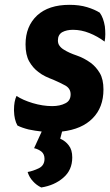

<svg xmlns="http://www.w3.org/2000/svg" viewBox="-20 -538 466 811"><path d="M49.8 -132.8Q39.1 -110.4 39.1 -74.2Q39.1 -72.3 39.1 -70.3Q40 -32.2 53.7 -7.8Q73.2 2 100.6 8.8Q127.9 14.6 156.2 17.6Q145.5 41 124 87.9Q141.6 91.8 155.3 102.5Q168 113.3 168 132.8Q168 161.1 143.6 172.9Q119.1 184.6 96.7 188.5Q103.5 210.9 119.1 227.5Q133.8 244.1 154.3 253.9Q210 245.1 247.1 212.9Q285.2 180.7 285.2 127Q285.2 94.7 270.5 76.2Q256.8 57.6 234.4 47.9Q236.3 38.1 242.2 17.6Q326.2 7.8 371.1 -38.1Q417 -84 417 -160.2Q417 -203.1 401.4 -229.5Q385.7 -255.9 363.3 -272.5Q335 -293 303.7 -303.7Q271.5 -314.5 250 -328.1Q238.3 -335 231.4 -344.7Q224.6 -353.5 224.6 -367.2Q224.6 -391.6 243.2 -402.3Q261.7 -412.1 288.1 -412.1Q323.2 -412.1 357.4 -398.4Q391.6 -384.8 421.9 -362.3Q424.8 -377 424.8 -393.6Q424.8 -409.2 422.9 -426.8Q417 -462.9 401.4 -484.4Q379.9 -498 347.7 -507.8Q315.4 -517.6 273.4 -517.6Q185.5 -517.6 136.7 -472.7Q87.9 -426.8 87.9 -350.6Q87.9 -305.7 103.5 -278.3Q119.1 -251 141.6 -234.4Q156.2 -222.7 172.9 -214.8Q189.5 -207 205.1 -201.2Q234.4 -188.5 255.9 -176.8Q278.3 -164.1 278.3 -139.6Q278.3 -112.3 255.9 -101.6Q233.4 -89.8 200.2 -89.8Q161.1 -89.8 118.2 -102.5Q76.2 -115.2 49.8 -132.8Z"/></svg>

Font: cl
Style: Bold Italic
Weight: 400
Designer: Mitja Miklavcic
Version: Version 7.504; 2011; Build 1022